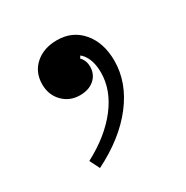

<svg xmlns="http://www.w3.org/2000/svg" viewBox="-98 -235 519 537"><g transform="rotate(-30 161.5 33.0)"><path d="M78 218 62 186Q134 148 174 96Q214 44 214 -12Q214 -47 200 -68.5Q186 -90 163 -90L197 -97L175 -62L164 -83Q177 -83 186.5 -71Q196 -59 196 -42Q196 -17 178.5 -1.5Q161 14 132 14Q99 14 77 -8.5Q55 -31 55 -65Q55 -104 82 -128Q109 -152 152 -152Q202 -152 232.5 -116Q263 -80 263 -22Q263 48 214.5 111Q166 174 78 218Z"/></g></svg>

Font: Baskervville SC
Style: Regular
Weight: 400
Designer: Alexis Faudot, Rémi Forte, Morgane Pierson, Rafael Ribas, Tanguy Vanlaeys, Rosalie Wagner, Thomas Huot-Marchand
Foundry: ANRT
Version: Version 1.100